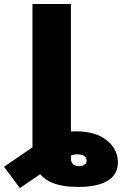

<svg xmlns="http://www.w3.org/2000/svg" viewBox="-120 -748 620 978"><path d="M277.3 204.1Q197.3 204.1 146 182.9Q94.7 161.6 70.1 117.7Q45.4 73.7 45.4 5.9V-93.8H241.2V59.6Q241.2 79.1 252.9 88.9Q264.6 98.6 283.2 98.6Q299.3 98.6 310.3 91.3Q321.3 84 321.3 70.3Q321.3 56.2 309.6 47.1Q297.9 38.1 273.4 38.1Q259.3 38.1 242.9 43Q226.6 47.9 201.7 62Q176.8 76.2 136.7 103.5L-18.6 210L-99.6 101.6L64.5 -10.7Q102.5 -36.6 153.3 -57.9Q204.1 -79.1 264.6 -79.1Q366.7 -79.1 423.6 -33.7Q480.5 11.7 480.5 79.1Q480.5 140.6 429 172.4Q377.4 204.1 277.3 204.1ZM241.2 -727.5V0H45.4V-727.5Z"/></svg>

Font: Inter 24pt Black
Style: Regular
Weight: 900
Designer: Rasmus Andersson
Foundry: rsms
Version: Version 4.001;git-66647c0bb